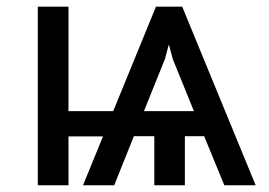

<svg xmlns="http://www.w3.org/2000/svg" viewBox="-20 -548 795 568"><path d="M182.6 -219.2V-528.3H91.8V0H182.6V-144.5H284.7L225.6 0H317.9L376 -145H436.5V0H526.9V-145H584L643.6 0H736.3L519 -528.3H441.4L314.9 -219.2ZM405.8 -219.2 467.8 -373 479.5 -416.5 491.2 -373 553.7 -219.2Z"/></svg>

Font: FAU Chimera
Style: Regular
Weight: 400
Version: Version 1.002;hotconv 1.0.117;makeotfexe 2.5.65602